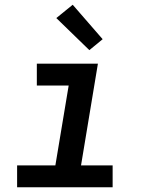

<svg xmlns="http://www.w3.org/2000/svg" viewBox="-20 -788 640 808"><path d="M52 0V-92H213L269 -428H135V-520H392L321 -92H454V0ZM356 -577 217 -712 286 -768 412 -623Z"/></svg>

Font: Iosevka SS04 Semibold Extended
Style: Italic
Weight: 600
Width: 7
Italic angle: -9°
Monospace: yes
Designer: Belleve Invis
Foundry: Belleve Invis
Version: Version 19.0.0; ttfautohint (v1.8.4)